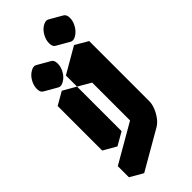

<svg xmlns="http://www.w3.org/2000/svg" viewBox="-350 -982 1219 1219"><g transform="rotate(-45 260.0 -372.0)"><path d="M390 -500 303 -450V-550L476 -650V-110Q476 -84 464 -54Q452 -24 432.5 1.5Q413 27 390 40L130 190V90L390 -60ZM130 -450 217 -500V-100L130 -50ZM433 -735Q407 -720 389.5 -730Q372 -740 372 -770Q372 -800 389.5 -830Q407 -860 433 -875Q459 -890 476.5 -880Q494 -870 494 -840Q494 -810 476.5 -780Q459 -750 433 -735ZM173 -585Q147 -570 130 -580Q113 -590 113 -620Q113 -650 130 -680Q147 -710 173 -725Q200 -740 217 -730Q234 -720 234 -690Q234 -660 217 -630Q200 -600 173 -585ZM390 -500V-60L303 -110V-550ZM390 -60 130 90 43 40 303 -110ZM130 90V190L43 140V40ZM476 -650 303 -550 217 -600 390 -700ZM477 -880Q459 -890 433 -875Q407 -860 389.5 -830Q372 -800 372 -770Q372 -740 390 -730L303 -780Q286 -790 286 -820Q286 -850 303 -880Q320 -910 346 -925Q373 -940 390 -930ZM303 -550V-450L217 -500V-600ZM217 -500 130 -450 43 -500 130 -550ZM130 -450V-50L43 -100V-500ZM217 -730Q200 -740 173 -725Q147 -710 130 -680Q113 -650 113 -620Q113 -590 130 -580L43 -630Q26 -640 26 -670Q26 -700 43 -730Q60 -760 87 -775Q113 -790 130 -780Z"/></g></svg>

Font: Nabla
Style: Regular
Weight: 400
Designer: Arthur Reinders Folmer
Foundry: Typearture
Version: Version 1.002